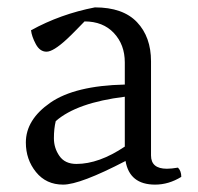

<svg xmlns="http://www.w3.org/2000/svg" viewBox="-20 -488 536 520"><path d="M318 -91V-226Q188 -210 131 -160Q126 -140 126 -113.5Q126 -87 141 -65.5Q156 -44 187 -44Q248 -44 318 -91ZM209 -430Q206 -427 189 -409.5Q172 -392 160 -381Q124 -348 106 -348Q88 -348 77 -368.5Q66 -389 64 -406Q144 -450 237 -468Q313 -468 351 -428Q389 -388 389 -322V-67Q389 -31 432 -31Q444 -31 462 -34Q471 -25 471 -9Q437 12 400 12Q331 12 320 -52Q197 12 151 12Q105 12 77.5 -22Q50 -56 50 -102Q50 -164 116.5 -210Q183 -256 318 -259V-319Q318 -367 288.5 -398.5Q259 -430 209 -430Z"/></svg>

Font: Mate
Style: Regular
Weight: 400
Designer: Eduardo Rodriguez Tunni
Foundry: Eduardo Rodriguez Tunni
Version: Version 1.002